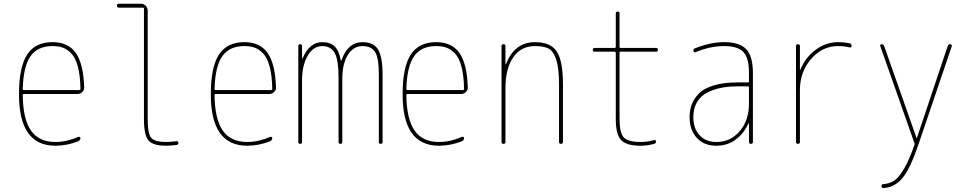

<svg xmlns="http://www.w3.org/2000/svg" viewBox="-20 -750 5040 1001"><path d="M253.9 -509.8Q175.8 -509.8 138.7 -456.5Q101.6 -403.3 98.6 -286.1Q98.6 -280.3 104.5 -280.3H392.6Q398.4 -280.3 399.4 -285.2Q398.4 -356.4 385.7 -403.3Q373 -450.2 351.1 -472.2Q329.1 -494.1 306.6 -502Q284.2 -509.8 253.9 -509.8ZM268.6 9.8Q78.1 9.8 79.1 -259.8Q79.1 -399.4 121.1 -464.8Q163.1 -530.3 253.9 -530.3Q335.9 -530.3 375.5 -473.6Q415 -417 418.9 -294.9Q419.9 -281.2 409.2 -270.5Q398.4 -259.8 383.8 -259.8H104.5Q99.6 -259.8 98.6 -255.9Q99.6 -129.9 141.1 -69.8Q182.6 -9.8 268.6 -9.8Q328.1 -9.8 387.7 -36.1Q391.6 -38.1 395.5 -36.1Q399.4 -34.2 399.4 -30.3Q399.4 -19.5 388.7 -13.7Q329.1 9.8 268.6 9.8Z M599.6 -710Q589.8 -710 589.8 -720.2Q589.8 -730.5 599.6 -730.5H714.8Q729.5 -730.5 739.7 -720.2Q750 -710 750 -695.3V-129.9Q750 -52.7 768.6 -31.2Q787.1 -9.8 845.7 -9.8Q867.2 -9.8 901.4 -13.7Q905.3 -14.6 907.7 -11.7Q910.2 -8.8 910.2 -4.9Q910.2 3.9 900.4 5.9Q864.3 9.8 845.7 9.8Q777.3 9.8 753.9 -18.1Q730.5 -45.9 730.5 -129.9V-705.1Q730.5 -710 724.6 -710Z M1253.9 -509.8Q1175.8 -509.8 1138.7 -456.5Q1101.6 -403.3 1098.6 -286.1Q1098.6 -280.3 1104.5 -280.3H1392.6Q1398.4 -280.3 1399.4 -285.2Q1398.4 -356.4 1385.7 -403.3Q1373 -450.2 1351.1 -472.2Q1329.1 -494.1 1306.6 -502Q1284.2 -509.8 1253.9 -509.8ZM1268.6 9.8Q1078.1 9.8 1079.1 -259.8Q1079.1 -399.4 1121.1 -464.8Q1163.1 -530.3 1253.9 -530.3Q1335.9 -530.3 1375.5 -473.6Q1415 -417 1418.9 -294.9Q1419.9 -281.2 1409.2 -270.5Q1398.4 -259.8 1383.8 -259.8H1104.5Q1099.6 -259.8 1098.6 -255.9Q1099.6 -129.9 1141.1 -69.8Q1182.6 -9.8 1268.6 -9.8Q1328.1 -9.8 1387.7 -36.1Q1391.6 -38.1 1395.5 -36.1Q1399.4 -34.2 1399.4 -30.3Q1399.4 -19.5 1388.7 -13.7Q1329.1 9.8 1268.6 9.8Z M1535.2 -9.8V-509.8Q1535.2 -519.5 1544.9 -519.5Q1554.7 -519.5 1554.7 -509.8V-446.3Q1554.7 -445.3 1555.7 -445.3Q1557.6 -445.3 1557.6 -446.3Q1593.8 -530.3 1660.2 -530.3Q1702.1 -530.3 1725.1 -507.8Q1748 -485.4 1756.8 -434.6Q1756.8 -433.6 1757.8 -433.6Q1759.8 -433.6 1759.8 -434.6Q1792 -529.3 1870.1 -530.3Q1927.7 -530.3 1951.2 -491.7Q1974.6 -453.1 1974.6 -360.4V-9.8Q1974.6 0 1964.8 0Q1955.1 0 1955.1 -9.8V-360.4Q1955.1 -449.2 1935.1 -479.5Q1915 -509.8 1870.1 -509.8Q1822.3 -509.8 1793.5 -463.4Q1764.6 -417 1764.6 -339.8V-9.8Q1764.6 0 1754.9 0Q1745.1 0 1745.1 -9.8V-339.8Q1745.1 -439.5 1724.6 -474.6Q1704.1 -509.8 1660.2 -509.8Q1614.3 -509.8 1584.5 -460Q1554.7 -410.2 1554.7 -330.1V-9.8Q1554.7 0 1544.9 0Q1535.2 0 1535.2 -9.8Z M2253.9 -509.8Q2175.8 -509.8 2138.7 -456.5Q2101.6 -403.3 2098.6 -286.1Q2098.6 -280.3 2104.5 -280.3H2392.6Q2398.4 -280.3 2399.4 -285.2Q2398.4 -356.4 2385.7 -403.3Q2373 -450.2 2351.1 -472.2Q2329.1 -494.1 2306.6 -502Q2284.2 -509.8 2253.9 -509.8ZM2268.6 9.8Q2078.1 9.8 2079.1 -259.8Q2079.1 -399.4 2121.1 -464.8Q2163.1 -530.3 2253.9 -530.3Q2335.9 -530.3 2375.5 -473.6Q2415 -417 2418.9 -294.9Q2419.9 -281.2 2409.2 -270.5Q2398.4 -259.8 2383.8 -259.8H2104.5Q2099.6 -259.8 2098.6 -255.9Q2099.6 -129.9 2141.1 -69.8Q2182.6 -9.8 2268.6 -9.8Q2328.1 -9.8 2387.7 -36.1Q2391.6 -38.1 2395.5 -36.1Q2399.4 -34.2 2399.4 -30.3Q2399.4 -19.5 2388.7 -13.7Q2329.1 9.8 2268.6 9.8Z M2594.7 -9.8V-509.8Q2594.7 -519.5 2605 -519.5Q2615.2 -519.5 2615.2 -509.8V-415Q2615.2 -414.1 2616.2 -414.1Q2618.2 -414.1 2618.2 -416Q2662.1 -530.3 2769.5 -530.3Q2850.6 -530.3 2882.8 -481.4Q2915 -432.6 2915 -309.6V-9.8Q2915 0 2904.8 0Q2894.5 0 2894.5 -9.8V-309.6Q2894.5 -392.6 2880.4 -437.5Q2866.2 -482.4 2841.3 -496.1Q2816.4 -509.8 2769.5 -509.8Q2696.3 -509.8 2655.8 -451.2Q2615.2 -392.6 2615.2 -290V-9.8Q2615.2 0 2605 0Q2594.7 0 2594.7 -9.8Z M3080.1 -480.5Q3070.3 -480.5 3070.3 -490.2Q3070.3 -500 3080.1 -500H3184.6Q3189.5 -500 3190.4 -504.9V-679.7Q3190.4 -689.5 3200.2 -689.9Q3210 -690.4 3210 -679.7V-504.9Q3210 -500 3214.8 -500H3400.4Q3410.2 -500 3410.2 -490.2Q3410.2 -480.5 3400.4 -480.5H3214.8Q3210 -480.5 3210 -474.6V-129.9Q3210 -57.6 3231.9 -33.7Q3253.9 -9.8 3320.3 -9.8Q3355.5 -9.8 3389.6 -19.5Q3393.6 -20.5 3397 -18.6Q3400.4 -16.6 3400.4 -12.7Q3400.4 -2.9 3390.6 0Q3353.5 9.8 3320.3 9.8Q3245.1 9.8 3217.8 -20Q3190.4 -49.8 3190.4 -129.9V-474.6Q3190.4 -479.5 3184.6 -480.5Z M3884.8 -210V-294.9Q3884.8 -299.8 3879.9 -299.8H3825.2Q3781.2 -299.8 3744.1 -293Q3707 -286.1 3671.4 -269.5Q3635.7 -252.9 3615.2 -219.7Q3594.7 -186.5 3594.7 -139.6Q3594.7 -80.1 3627.4 -44.9Q3660.2 -9.8 3714.8 -9.8Q3789.1 -9.8 3836.9 -66.4Q3884.8 -123 3884.8 -210ZM3879.9 -320.3Q3884.8 -320.3 3884.8 -325.2V-370.1Q3884.8 -447.3 3856 -478.5Q3827.1 -509.8 3754.9 -509.8Q3681.6 -509.8 3605.5 -477.5Q3601.6 -476.6 3598.1 -479Q3594.7 -481.4 3594.7 -485.4Q3594.7 -496.1 3605.5 -499Q3685.5 -530.3 3754.9 -530.3Q3835.9 -530.3 3870.6 -493.2Q3905.3 -456.1 3905.3 -370.1V-9.8Q3905.3 0 3895 0Q3884.8 0 3884.8 -9.8V-106.4Q3884.8 -107.4 3883.8 -107.4Q3881.8 -107.4 3881.8 -106.4Q3857.4 -52.7 3814.5 -21.5Q3771.5 9.8 3714.8 9.8Q3650.4 9.8 3612.8 -31.2Q3575.2 -72.3 3575.2 -139.6Q3575.2 -173.8 3585.4 -203.1Q3595.7 -232.4 3621.6 -260.3Q3647.5 -288.1 3699.2 -304.2Q3751 -320.3 3825.2 -320.3Z M4129.9 -9.8V-509.8Q4129.9 -519.5 4140.1 -519.5Q4150.4 -519.5 4150.4 -509.8V-385.7Q4150.4 -384.8 4151.4 -384.8Q4152.3 -384.8 4152.3 -385.7Q4179.7 -452.1 4233.4 -491.2Q4287.1 -530.3 4349.6 -530.3Q4379.9 -530.3 4409.2 -524.4Q4419.9 -522.5 4419.9 -509.8Q4419.9 -501 4409.2 -502.9Q4381.8 -509.8 4349.6 -509.8Q4266.6 -509.8 4208.5 -442.4Q4150.4 -375 4150.4 -280.3V-9.8Q4150.4 0 4140.1 0Q4129.9 0 4129.9 -9.8Z M4747.1 -4.9 4569.3 -509.8Q4567.4 -513.7 4569.8 -516.6Q4572.3 -519.5 4576.2 -519.5Q4585.9 -519.5 4589.8 -509.8L4757.8 -32.2Q4757.8 -31.2 4758.8 -31.2Q4760.7 -31.2 4760.7 -32.2L4920.9 -509.8Q4923.8 -519.5 4933.6 -519.5Q4936.5 -519.5 4939.9 -516.6Q4943.4 -513.7 4942.4 -509.8L4769.5 0Q4725.6 129.9 4684.6 178.7Q4643.6 227.5 4585 230.5Q4581.1 230.5 4578.1 227.1Q4575.2 223.6 4575.2 219.7Q4575.2 215.8 4577.6 212.9Q4580.1 210 4584 210Q4617.2 208 4641.6 191.9Q4666 175.8 4692.9 130.4Q4719.7 85 4748 3.9Q4749 1 4747.1 -4.9Z"/></svg>

Font: Rounded-X Mgen+ 2m thin
Style: Regular
Weight: 100
Designer: [Source Han Sans]
Ryoko NISHIZUKA  (kana & ideographs); Paul D. Hunt (Latin, Greek & Cyrillic); Wenlong ZHANG  (bopomofo
Version: Version 1.059.20150602